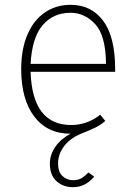

<svg xmlns="http://www.w3.org/2000/svg" viewBox="-20 -543 561 797"><path d="M187 136Q187 99 210 66Q233 33 273 12Q176 12 122 -59.5Q68 -131 68 -256Q68 -339 94 -399.5Q120 -460 166.5 -491.5Q213 -523 273 -523Q359 -523 408.5 -456.5Q458 -390 458 -256V-245H107Q114 -24 276 -24Q307 -24 338 -34.5Q369 -45 396 -67L417 -41Q399 -25 377 -14Q355 -3 324 9Q274 28 247.5 62Q221 96 221 136Q221 171 239.5 188Q258 205 283 205Q305 205 319.5 196Q334 187 347 173L371 190Q335 234 283 234Q242 234 214.5 209Q187 184 187 136ZM107 -278H420Q419 -396 375 -443Q331 -490 273 -490Q201 -490 157 -438.5Q113 -387 107 -278Z"/></svg>

Font: Overpass Thin
Style: Regular
Weight: 100
Designer: Delve Withrington, Thomas Jockin
Foundry: Delve Fonts
Version: Version 3.000;DELV;Overpass